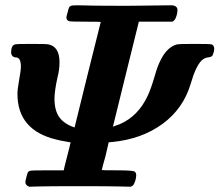

<svg xmlns="http://www.w3.org/2000/svg" viewBox="-20 -706 830 726"><path d="M59 -454Q59 -489 40 -489Q32 -489 27 -494.5Q22 -500 22 -507Q22 -535 37 -538Q40 -540 99 -540Q159 -540 164 -538Q205 -529 205 -471Q205 -442 198 -416Q186 -362 186 -333Q186 -288 204.5 -262.5Q223 -237 262 -224L311 -423L361 -623Q361 -624 303 -624Q246 -624 241 -626Q231 -630 231 -640Q231 -643 235 -657Q239 -673 241 -677.5Q243 -682 249 -684Q252 -686 273 -686Q329 -684 457 -684Q489 -684 545 -685Q601 -686 626 -686Q640 -686 645 -681Q651 -677 651 -668Q651 -651 642 -633Q637 -626 631 -624H505L456 -426L407 -227L434 -237Q503 -267 539 -345Q551 -370 567 -425Q576 -457 588 -480Q612 -528 649 -538Q657 -540 717 -540Q776 -540 781 -538Q790 -534 790 -521Q790 -511 784 -497Q780 -490 767 -489Q754 -488 742 -477Q720 -455 701 -389Q673 -295 594.5 -237.5Q516 -180 404 -169L391 -168L379 -116Q365 -67 365 -63Q365 -62 422 -62Q484 -62 489 -57Q495 -53 495 -44Q495 -27 486 -9Q482 -3 474 0L427 -1Q397 -2 278 -2Q159 -2 131 -1L90 0Q76 -6 76 -17Q76 -23 79 -33Q83 -49 85 -53.5Q87 -58 93 -60Q96 -62 159 -62H221Q223 -73 230 -99.5Q237 -126 242 -146.5Q247 -167 247 -168H244Q241 -169 239 -169Q204 -175 194 -178Q46 -213 46 -351Q46 -369 52.5 -404.5Q59 -440 59 -454Z"/></svg>

Font: KaTeX_Math
Style: Bold Italic
Weight: 700
Version: Version 3699957226